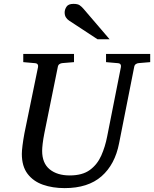

<svg xmlns="http://www.w3.org/2000/svg" viewBox="-20 -947 789 983"><path d="M311 16.1Q249.5 16.1 200 -1.2Q150.4 -18.6 121.1 -57.1Q91.8 -95.7 91.8 -159.2Q91.8 -174.3 95.2 -201.9Q98.6 -229.5 105 -264.2L174.8 -604Q176.3 -612.3 172.4 -617.9Q168.5 -623.5 154.8 -624L99.1 -628.9V-670.9H358.9V-628.9L299.8 -624Q291 -623.5 284.2 -618.7Q277.3 -613.8 275.9 -604L207 -264.2Q201.2 -234.9 198.5 -211.7Q195.8 -188.5 195.8 -174.8Q195.8 -111.8 234.1 -80.3Q272.5 -48.8 336.9 -48.8Q401.9 -48.8 439.9 -76.7Q478 -104.5 498.3 -150.1Q518.6 -195.8 528.8 -249L599.1 -604Q600.6 -612.3 596.7 -617.9Q592.8 -623.5 579.1 -624L522.9 -628.9V-670.9H749V-628.9L690.9 -624Q682.1 -623.5 675.3 -618.7Q668.5 -613.8 667 -604L589.8 -213.9Q568.8 -105 499.8 -44.4Q430.7 16.1 311 16.1ZM541 -746.1H479L334 -841.3Q323.7 -848.1 317.4 -858.2Q311 -868.2 311 -883.3Q311 -898.4 320.6 -912.8Q330.1 -927.2 356 -927.2Q377.4 -927.2 387.7 -920.2Q397.9 -913.1 407.2 -902.3Z"/></svg>

Font: Charis
Style: Italic
Weight: 400
Italic angle: -11°
Designer: Walt Agee, Miriam Martin, Annie Olsen, Victor Gaultney, Lorna Priest, Alan Ward, Bob Hallissy, Martin Hosken, Sharon Cor
Foundry: SIL Global
Version: Version 7.000